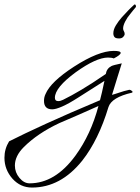

<svg xmlns="http://www.w3.org/2000/svg" viewBox="-153 -532 632 864"><path d="M-9 312Q-61 312 -97 272Q-133 231 -133 178Q-133 138 -112 104Q-49 72 52.5 25.5Q154 -21 297 -81Q301 -96 306 -117.5Q311 -139 317 -168L199 -93Q157 -66 127.5 -53Q98 -40 82 -40Q45 -40 45 -78Q45 -95 52 -109Q75 -164 180 -232Q290 -303 359 -303Q390 -303 390 -294Q390 -285 359 -269Q350 -273 333 -273Q280 -273 188 -207Q94 -138 94 -92Q94 -77 109 -77Q119 -77 131 -83Q166 -100 214 -128.5Q262 -157 323 -199Q327 -224 349 -235Q353 -237 364.5 -240Q376 -243 395 -247L375 -183Q365 -149 351 -105Q359 -107 367.5 -110Q376 -113 386 -116Q395 -119 405 -122Q415 -125 425 -127Q426 -127 427 -127.5Q428 -128 429 -128Q434 -128 439 -124Q444 -120 444 -118L441 -115Q349 -94 335 -50Q313 23 283.5 83.5Q254 144 217 191Q120 312 -9 312ZM-20 293Q95 293 186 169Q221 121 247 65Q273 9 290 -55Q245 -35 202 -16Q159 3 114 22Q16 68 -46 130Q-86 170 -86 213Q-86 244 -65.5 268.5Q-45 293 -20 293ZM383 -359Q367 -359 362 -365.5Q357 -372 357 -382Q357 -399 368.5 -418Q380 -437 395.5 -454.5Q411 -472 424 -485Q427 -488 435.5 -496.5Q444 -505 452 -512Q457 -512 458 -508Q459 -504 459 -501Q452 -493 446.5 -486Q441 -479 433 -469Q420 -454 410.5 -435.5Q401 -417 401 -404Q401 -397 404.5 -391.5Q408 -386 408 -379Q408 -373 401.5 -366Q395 -359 383 -359Z"/></svg>

Font: Whisper
Style: Regular
Weight: 400
Designer: Robert E. Leuschke
Foundry: Robert E. Leuschke
Version: Version 1.010; ttfautohint (v1.8.4.7-5d5b)